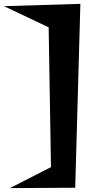

<svg xmlns="http://www.w3.org/2000/svg" viewBox="-80 -842 471 982"><path d="M331.1 -822.3 304.7 118.2 -29.3 120.1 180.7 12.7 168.9 -702.1 -59.6 -810.5Z"/></svg>

Font: Fontdiner Swanky
Style: Regular
Weight: 400
Designer: Font Diner, Inc
Foundry: Font Diner, Inc
Version: Version 1.000